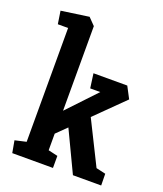

<svg xmlns="http://www.w3.org/2000/svg" viewBox="-136 -824 773 913"><g transform="rotate(20 250.5 -367.5)"><path d="M35 0 24 -61 81 -74V-650H29L19 -715L159 -735L193 -700V-272L329 -416H278L268 -489H439L470 -430L327 -289L436 -70L484 -59L485 0H342L244 -206L193 -156V-72L241 -61V0Z"/></g></svg>

Font: Kreon SemiBold
Style: Regular
Weight: 600
Designer: Julia Petretta
Foundry: Julia Petretta and Eli Heuer
Version: Version 2.002